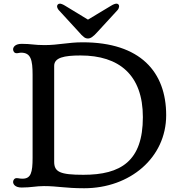

<svg xmlns="http://www.w3.org/2000/svg" viewBox="-20 -1006 937 1038"><path d="M50.8 -22.5C50.8 -10.7 61 7.8 97.2 7.8C148.9 7.8 174.3 0 217.3 0C292 0 331.1 11.7 435.1 11.7C682.6 11.7 878.4 -153.3 878.4 -383.3C878.4 -616.7 739.3 -777.3 426.8 -777.3C347.2 -777.3 296.4 -762.2 220.7 -762.2C162.6 -762.2 150.4 -769 97.2 -769C61 -769 50.8 -750.5 50.8 -739.3C50.8 -728.5 57.6 -718.3 69.8 -718.3C79.6 -718.3 85 -721.2 94.2 -721.2C146.5 -721.2 156.2 -682.6 156.2 -601.6V-153.3C156.2 -72.8 147 -40 101.6 -40C84.5 -40 81.5 -43 69.8 -43C57.6 -43 50.8 -31.7 50.8 -22.5ZM272.9 -131.3V-649.9C272.9 -694.3 325.7 -706.1 415.5 -706.1C624 -706.1 752.4 -601.1 752.4 -372.6C752.4 -134.8 633.3 -61 430.7 -61C304.2 -61 272.9 -76.7 272.9 -131.3ZM455.6 -797.9C468.8 -797.9 482.9 -805.7 509.8 -836.4L615.7 -951.7C621.6 -958 623.5 -966.8 624 -971.7C624 -978 620.6 -986.3 609.4 -986.3C604.5 -986.3 592.8 -982.9 581.5 -975.6L455.6 -899.9L331.1 -975.6C320.3 -982.4 309.1 -986.3 304.2 -986.3C293 -986.3 288.6 -978 288.6 -971.7C288.6 -966.8 291.5 -958.5 297.4 -951.7L403.3 -836.4C430.7 -804.2 440.9 -797.9 455.6 -797.9Z"/></svg>

Font: Stoke
Style: Regular
Weight: 400
Designer: Nicole Fally
Foundry: Nicole Fally
Version: Version 1.002